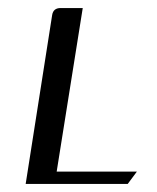

<svg xmlns="http://www.w3.org/2000/svg" viewBox="-20 -458 391 478"><path d="M43.9 0 109.9 -420.9Q112.8 -438 130.9 -438H186L121.1 -30.8H320.8L297.9 0Z"/></svg>

Font: Hhenum
Style: Italic
Weight: 400
Designer: T. Christopher White
Version: Version 1.0